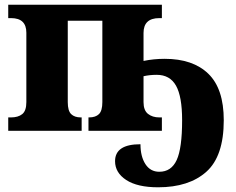

<svg xmlns="http://www.w3.org/2000/svg" viewBox="-20 -556 1004 816"><path d="M469 129Q469 57 577 57Q577 109 598 141.5Q619 174 657 174Q708 174 731 124Q754 74 754 -45Q754 -146 728 -192Q702 -238 646 -238Q616 -238 590 -232V-122Q590 -87 609 -72Q628 -57 657 -57H668V0H356V-57H359Q386 -57 400.5 -71Q415 -85 415 -122V-468H268V-122Q268 -85 282.5 -71Q297 -57 323 -57H327V0H15V-57H27Q57 -57 74.5 -71Q92 -85 92 -122V-417Q92 -479 27 -479H15V-536H668V-479H657Q590 -479 590 -416V-297Q633 -306 680 -306Q800 -306 865.5 -242.5Q931 -179 931 -45Q931 108 857 174Q783 240 652 240Q564 240 516.5 209Q469 178 469 129Z"/></svg>

Font: Noto Serif ExtraBold
Style: Regular
Weight: 800
Designer: Monotype Design Team
Foundry: Monotype Imaging Inc.
Version: Version 1.001